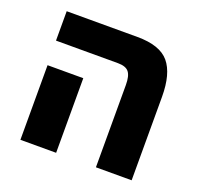

<svg xmlns="http://www.w3.org/2000/svg" viewBox="-104 -683 830 798"><g transform="rotate(20 311.0 -284.0)"><path d="M397 0V-364Q397 -404 383.5 -421Q370 -438 335 -438H61V-568H374Q474 -568 514.5 -519.5Q555 -471 555 -369V0ZM63 0V-330H221V0Z"/></g></svg>

Font: FiraGO
Style: Bold
Weight: 700
Designer: bBox Type
Foundry: bBox Type GmbH
Version: Version 1.001;PS 001.001;hotconv 1.0.88;makeotf.lib2.5.64775